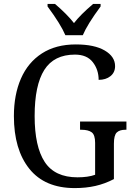

<svg xmlns="http://www.w3.org/2000/svg" viewBox="-20 -951 685 981"><path d="M51 -358Q51 -467 87 -549.5Q123 -632 194 -678Q265 -724 367 -724Q462 -724 515 -693Q568 -662 568 -613Q568 -581 544.5 -562Q521 -543 484 -543Q484 -595 454 -633.5Q424 -672 363 -672Q256 -672 206.5 -594Q157 -516 157 -358Q157 -202 208.5 -123.5Q260 -45 376 -45Q430 -45 466 -58V-221Q466 -262 448.5 -275Q431 -288 396 -288H389V-330H626V-288H620Q591 -288 576.5 -274Q562 -260 562 -217V-36Q516 -12 467.5 -1Q419 10 362 10Q209 10 130 -88.5Q51 -187 51 -358ZM223 -918V-931H261Q323 -878 358 -833Q391 -876 456 -931H494V-918Q426 -826 403 -771H314Q291 -826 223 -918Z"/></svg>

Font: Noto Serif Narrow
Style: Regular
Weight: 400
Width: 4
Designer: Monotype Design Team
Foundry: Monotype Imaging Inc.
Version: Version 1.001